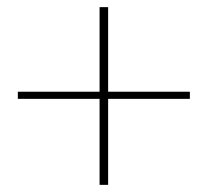

<svg xmlns="http://www.w3.org/2000/svg" viewBox="-20 -591 581 538"><path d="M512 -314H283V-73H259V-314H30V-334H259V-571H283V-334H512Z"/></svg>

Font: DeepMind Serif Display
Style: Regular
Weight: 800
Designer: Frank Grießhammer / Modifications: Colophon Foundry
Foundry: Colophon Foundry
Version: Version 5.002